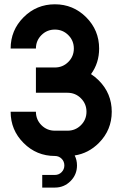

<svg xmlns="http://www.w3.org/2000/svg" viewBox="-20 -723 567 890"><path d="M146.5 -293V-410.2H234.4Q271 -410.2 296.6 -435.8Q322.3 -461.4 322.3 -498Q322.3 -534.7 296.6 -560.3Q271 -585.9 234.4 -585.9Q197.8 -585.9 172.1 -560.3Q146.5 -534.7 146.5 -498H29.3Q29.3 -583 89.4 -643.1Q149.4 -703.1 234.4 -703.1Q319.3 -703.1 379.4 -643.1Q439.5 -583 439.5 -498Q439.5 -430.7 401.9 -379.4Q420.9 -367.2 438 -350.1Q498 -290 498 -205.1Q498 -120.1 438 -60.1Q390.1 -12.2 326.2 -2.4Q336.9 18.6 336.9 43.9Q336.9 86.4 306.9 116.5Q276.9 146.5 234.4 146.5H175.8V87.9H234.4Q252.9 87.9 265.6 75Q278.3 62 278.3 43.9Q278.3 25.4 265.6 12.7Q252.9 0 234.4 0Q149.4 0 89.4 -60.1Q29.3 -120.1 29.3 -205.1H146.5Q146.5 -168.5 172.1 -142.8Q197.8 -117.2 234.4 -117.2H293Q329.6 -117.2 355.2 -142.8Q380.9 -168.5 380.9 -205.1Q380.9 -241.7 355.2 -267.3Q329.6 -293 293 -293Z"/></svg>

Font: Gerhaus
Style: Regular
Weight: 400
Designer: GGBotNet
Foundry: GGBotNet
Version: 1.01